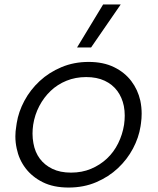

<svg xmlns="http://www.w3.org/2000/svg" viewBox="-20 -825 709 862"><path d="M288 17Q220 17 172 -7Q124 -31 94.5 -70Q65 -109 55 -158Q49 -185 49 -213Q49 -235 53 -258L55 -272Q63 -323 89.5 -372.5Q116 -422 158 -461Q200 -500 256 -523.5Q312 -547 378 -547Q444 -547 492 -523.5Q540 -500 569.5 -461Q599 -422 610 -373Q616 -344 616 -315Q616 -293 613 -272L611 -258Q603 -207 577 -158Q551 -109 509.5 -70Q468 -31 412 -7Q356 17 288 17ZM299 -50Q348 -50 388.5 -67Q429 -84 460 -113Q491 -142 510.5 -181.5Q530 -221 537 -265Q540 -286 540 -306Q540 -328 536 -349Q528 -388 506.5 -417Q485 -446 450 -462.5Q415 -479 367 -479Q319 -479 278.5 -462.5Q238 -446 207.5 -417Q177 -388 156.5 -349Q136 -310 129 -265Q126 -244 126 -225Q126 -203 130 -182Q137 -142 158.5 -113Q180 -84 215 -67Q250 -50 299 -50ZM326 -612 443 -805H522L389 -612Z"/></svg>

Font: Sora Light
Style: Italic
Weight: 300
Designer: Jonathan Barnbrook, Juli√°n Moncada
Version: Version 1.000